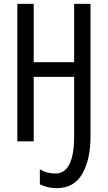

<svg xmlns="http://www.w3.org/2000/svg" viewBox="-20 -734 559 997"><path d="M450 -714H365V-411H155V-714H70V0H155V-335H365V-26Q365 167 267 167Q222 167 187 145V223Q227 243 274 243Q365 243 407.5 168Q450 93 450 -25Z"/></svg>

Font: Noto Sans Display Condensed
Style: Regular
Weight: 400
Width: 3
Designer: Monotype Design Team
Foundry: Monotype Imaging Inc.
Version: Version 1.900